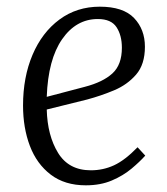

<svg xmlns="http://www.w3.org/2000/svg" viewBox="-20 -541 500 575"><path d="M279 -521Q349 -521 381.5 -487Q414 -453 414 -401Q414 -348 387.5 -317.5Q361 -287 321.5 -270.5Q282 -254 241 -243L120 -213Q122 -135 154 -83Q186 -31 252 -31Q289 -31 321.5 -46Q354 -61 392 -100L415 -75Q399 -57 374 -36Q349 -15 315 -0.5Q281 14 237 14Q174 14 132 -18Q90 -50 69.5 -104Q49 -158 49 -225Q49 -310 77.5 -377Q106 -444 158 -482.5Q210 -521 279 -521ZM345 -398Q345 -435 329 -459.5Q313 -484 273 -484Q208 -484 166 -423.5Q124 -363 120 -251L234 -281Q288 -295 316.5 -321Q345 -347 345 -398Z"/></svg>

Font: Literata 36pt Light
Style: Italic
Weight: 300
Italic angle: -2°
Designer: Latin by Veronika Burian and Jose Scaglione. Greek by Irene Vlachou. Cyrillic by Vera Evstafieva
Foundry: TypeTogether
Version: Version 3.002